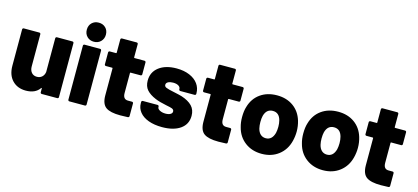

<svg xmlns="http://www.w3.org/2000/svg" viewBox="-60 -1210 3685 1691"><g transform="rotate(15 1782.5 -364.5)"><path d="M39 -174V-505Q39 -510 42.5 -513.5Q46 -517 51 -517H193Q198 -517 201.5 -513.5Q205 -510 205 -505V-212Q205 -177 223 -156Q241 -135 272 -135Q300 -135 318.5 -152Q337 -169 341 -197V-505Q341 -510 344.5 -513.5Q348 -517 353 -517H495Q500 -517 503.5 -513.5Q507 -510 507 -505V-12Q507 -7 503.5 -3.5Q500 0 495 0H353Q348 0 344.5 -3.5Q341 -7 341 -12V-47Q341 -50 339 -51Q337 -52 335 -49Q295 8 209 8Q132 8 85.5 -40.5Q39 -89 39 -174Z M593 -12V-505Q593 -510 596.5 -513.5Q600 -517 605 -517H747Q752 -517 755.5 -513.5Q759 -510 759 -505V-12Q759 -7 755.5 -3.5Q752 0 747 0H605Q600 0 596.5 -3.5Q593 -7 593 -12ZM677 -737Q715 -737 739.5 -713Q764 -689 764 -650Q764 -613 739.5 -588Q715 -563 677 -563Q639 -563 614.5 -587.5Q590 -612 590 -650Q590 -689 614.5 -713Q639 -737 677 -737Z M897 -129V-379Q897 -384 892 -384H835Q830 -384 826.5 -387.5Q823 -391 823 -396V-505Q823 -510 826.5 -513.5Q830 -517 835 -517H892Q897 -517 897 -522V-643Q897 -648 900.5 -651.5Q904 -655 909 -655H1044Q1049 -655 1052.5 -651.5Q1056 -648 1056 -643V-522Q1056 -517 1061 -517H1152Q1157 -517 1160.5 -513.5Q1164 -510 1164 -505V-396Q1164 -391 1160.5 -387.5Q1157 -384 1152 -384H1061Q1056 -384 1056 -379V-197Q1056 -140 1102 -140H1139Q1144 -140 1147.5 -136.5Q1151 -133 1151 -128V-12Q1151 -1 1139 1L1069 3Q978 3 938 -25.5Q898 -54 897 -129Z M1217 -148V-159Q1217 -164 1220.5 -167.5Q1224 -171 1229 -171H1364Q1369 -171 1372.5 -167.5Q1376 -164 1376 -159V-155Q1376 -138 1398 -126.5Q1420 -115 1450 -115Q1478 -115 1494.5 -124.5Q1511 -134 1511 -150Q1511 -166 1494 -174Q1480 -180 1437 -188Q1376 -200 1335 -217Q1280 -240 1252 -272Q1224 -304 1224 -356Q1224 -434 1284 -479.5Q1344 -525 1444 -525Q1511 -525 1562 -503.5Q1613 -482 1640.5 -444Q1668 -406 1668 -357V-353Q1668 -348 1664.5 -344.5Q1661 -341 1656 -341H1525Q1520 -341 1516.5 -344.5Q1513 -348 1513 -353V-356Q1513 -374 1494.5 -385Q1476 -396 1446 -396Q1418 -396 1400.5 -386.5Q1383 -377 1383 -360Q1383 -343 1402 -336Q1425 -327 1466 -319Q1528 -306 1547 -300Q1612 -279 1645 -244.5Q1678 -210 1678 -155Q1678 -78 1617 -35Q1556 8 1451 8Q1380 8 1327 -11.5Q1274 -31 1245.5 -66.5Q1217 -102 1217 -148Z M1792 -129V-379Q1792 -384 1787 -384H1730Q1725 -384 1721.5 -387.5Q1718 -391 1718 -396V-505Q1718 -510 1721.5 -513.5Q1725 -517 1730 -517H1787Q1792 -517 1792 -522V-643Q1792 -648 1795.5 -651.5Q1799 -655 1804 -655H1939Q1944 -655 1947.5 -651.5Q1951 -648 1951 -643V-522Q1951 -517 1956 -517H2047Q2052 -517 2055.5 -513.5Q2059 -510 2059 -505V-396Q2059 -391 2055.5 -387.5Q2052 -384 2047 -384H1956Q1951 -384 1951 -379V-197Q1951 -140 1997 -140H2034Q2039 -140 2042.5 -136.5Q2046 -133 2046 -128V-12Q2046 -1 2034 1L1964 3Q1873 3 1833 -25.5Q1793 -54 1792 -129Z M2122 -170Q2110 -211 2110 -260Q2110 -317 2123 -357Q2146 -436 2208.5 -480.5Q2271 -525 2360 -525Q2447 -525 2508.5 -481Q2570 -437 2594 -358Q2608 -311 2608 -262Q2608 -218 2597 -174Q2576 -90 2512.5 -41Q2449 8 2359 8Q2270 8 2206.5 -40Q2143 -88 2122 -170ZM2283 -203Q2291 -170 2310.5 -152Q2330 -134 2359 -134Q2416 -134 2435 -203Q2441 -229 2441 -260Q2441 -291 2434 -318Q2417 -383 2359 -383Q2301 -383 2283 -318Q2277 -294 2277 -260Q2277 -229 2283 -203Z M2680 -170Q2668 -211 2668 -260Q2668 -317 2681 -357Q2704 -436 2766.5 -480.5Q2829 -525 2918 -525Q3005 -525 3066.5 -481Q3128 -437 3152 -358Q3166 -311 3166 -262Q3166 -218 3155 -174Q3134 -90 3070.5 -41Q3007 8 2917 8Q2828 8 2764.5 -40Q2701 -88 2680 -170ZM2841 -203Q2849 -170 2868.5 -152Q2888 -134 2917 -134Q2974 -134 2993 -203Q2999 -229 2999 -260Q2999 -291 2992 -318Q2975 -383 2917 -383Q2859 -383 2841 -318Q2835 -294 2835 -260Q2835 -229 2841 -203Z M3273 -129V-379Q3273 -384 3268 -384H3211Q3206 -384 3202.5 -387.5Q3199 -391 3199 -396V-505Q3199 -510 3202.5 -513.5Q3206 -517 3211 -517H3268Q3273 -517 3273 -522V-643Q3273 -648 3276.5 -651.5Q3280 -655 3285 -655H3420Q3425 -655 3428.5 -651.5Q3432 -648 3432 -643V-522Q3432 -517 3437 -517H3528Q3533 -517 3536.5 -513.5Q3540 -510 3540 -505V-396Q3540 -391 3536.5 -387.5Q3533 -384 3528 -384H3437Q3432 -384 3432 -379V-197Q3432 -140 3478 -140H3515Q3520 -140 3523.5 -136.5Q3527 -133 3527 -128V-12Q3527 -1 3515 1L3445 3Q3354 3 3314 -25.5Q3274 -54 3273 -129Z"/></g></svg>

Font: Barlow GEO ExtraBold
Style: Regular
Weight: 800
Designer: Jeremy Tribby
Foundry: Tribby Type
Version: Version 1.408